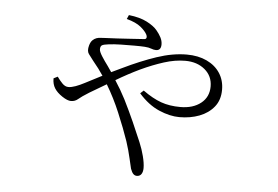

<svg xmlns="http://www.w3.org/2000/svg" viewBox="-47 -626 1094 756"><g transform="rotate(5 500.0 -248.0)"><path d="M519 66Q511 66 505 60Q499 54 494 40Q491 29 484.5 -0.5Q478 -30 466 -67Q450 -114 424 -176Q401 -231 370 -283Q337 -264 304 -244Q275 -226 263 -215.5Q251 -205 235 -205Q221 -205 200 -219Q179 -233 169 -249Q164 -257 161.5 -266.5Q159 -276 159 -288L175 -296Q184 -283 195.5 -271Q207 -259 220 -259Q232 -259 248.5 -265Q265 -271 284 -281Q317 -298 350 -315Q339 -331 331 -342Q319 -358 308 -371Q298 -384 289.5 -395.5Q281 -407 287 -429Q291 -443 298 -450Q305 -457 313.5 -460Q322 -463 331 -463Q340 -463 348 -464Q396 -466 439.5 -469Q483 -472 500 -473Q507 -473 509 -477Q512 -482 508 -491Q501 -505 482 -520.5Q463 -536 426 -546L433 -562Q477 -557 505 -542.5Q533 -528 546 -512Q557 -499 564 -485.5Q571 -472 571 -458Q571 -446 566 -440Q561 -434 551 -434Q542 -434 532 -438Q522 -442 506 -443Q491 -444 465 -444Q439 -444 411.5 -443.5Q384 -443 362 -440Q344 -438 337.5 -434Q331 -430 331 -418Q331 -409 342 -391.5Q353 -374 368 -354Q376 -342 383 -332Q404 -342 425 -352Q493 -385 555.5 -406Q618 -427 674 -427Q719 -427 753 -411Q787 -395 805.5 -366.5Q824 -338 824 -301Q824 -260 802 -233Q780 -206 744.5 -192.5Q709 -179 666 -179Q628 -179 585 -197.5Q542 -216 504 -259L517 -271Q556 -243 589.5 -231Q623 -219 666 -219Q716 -219 747 -243.5Q778 -268 778 -310Q778 -351 747.5 -376.5Q717 -402 670 -402Q630 -402 586 -388Q542 -374 495 -352Q449 -330 402 -302Q425 -267 444 -230Q466 -186 484.5 -144.5Q503 -103 518 -67Q529 -41 536 -13.5Q543 14 543 33Q543 48 537 57Q531 66 519 66Z"/></g></svg>

Font: Noto Serif HK ExtraLight ExtraLight
Style: Regular
Weight: 250
Version: Version 2.003-H1;hotconv 1.1.1;makeotfexe 2.6.0